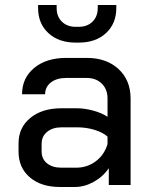

<svg xmlns="http://www.w3.org/2000/svg" viewBox="-20 -738 605 766"><path d="M54 -133V-166Q54 -229 101 -267.5Q148 -306 224 -306H287Q317 -306 351 -297Q385 -288 409 -272V-345Q409 -382 386 -404.5Q363 -427 326 -427H244Q206 -427 183 -409Q160 -391 160 -362H68Q68 -427 116.5 -467Q165 -507 244 -507H326Q405 -507 453 -462.5Q501 -418 501 -345V0H414V-67Q391 -33 354 -12.5Q317 8 279 8H219Q144 8 99 -30.5Q54 -69 54 -133ZM284 -69Q328 -69 362 -94.5Q396 -120 409 -163V-193Q390 -210 357 -220Q324 -230 289 -230H225Q190 -230 168 -212Q146 -194 146 -164V-134Q146 -104 167.5 -86.5Q189 -69 225 -69ZM132 -706V-718H206V-706Q206 -672 227 -651.5Q248 -631 282 -631H294Q328 -631 349 -651.5Q370 -672 370 -706V-718H444V-706Q444 -644 403 -606Q362 -568 294 -568H282Q214 -568 173 -606Q132 -644 132 -706Z"/></svg>

Font: Bai Jamjuree Medium
Style: Regular
Weight: 500
Version: Version 1.000; ttfautohint (v1.6)